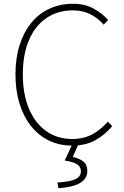

<svg xmlns="http://www.w3.org/2000/svg" viewBox="-20 -759 659 1018"><path d="M362 13Q295 13 240 -13.5Q185 -40 145 -90Q105 -140 83.5 -209.5Q62 -279 62 -365Q62 -451 84 -520Q106 -589 146 -638Q186 -687 242.5 -713Q299 -739 368 -739Q431 -739 478 -712.5Q525 -686 553 -653L530 -628Q501 -662 460 -683Q419 -704 368 -704Q285 -704 225 -662.5Q165 -621 133 -545Q101 -469 101 -365Q101 -261 133 -184Q165 -107 224 -64.5Q283 -22 364 -22Q421 -22 466 -45Q511 -68 552 -114L575 -90Q534 -42 483.5 -14.5Q433 13 362 13ZM290 239 284 209Q357 204 383 189.5Q409 175 409 150Q409 125 388.5 112Q368 99 323 92L367 -2H399L366 73Q401 81 422 97.5Q443 114 443 147Q443 189 404 211.5Q365 234 290 239Z"/></svg>

Font: Noto Sans JP
Style: Regular
Weight: 100
Designer: Ryoko NISHIZUKA 西塚涼子 (kana, bopomofo & ideographs); Paul D. Hunt (Latin, Greek & Cyrillic); Sandoll Communications 산돌커뮤니
Foundry: Adobe
Version: Version 2.004;hotconv 1.0.118;makeotfexe 2.5.65603